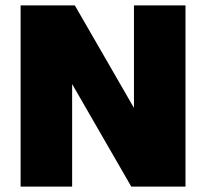

<svg xmlns="http://www.w3.org/2000/svg" viewBox="-20 -688 760 708"><path d="M664 0V-668H474V-290L256 -668H56V0H246V-378L464 0Z"/></svg>

Font: Gantari Black
Style: Regular
Weight: 900
Designer: Anugrah Pasau
Foundry: Lafontype
Version: Version 1.000